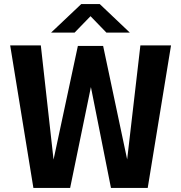

<svg xmlns="http://www.w3.org/2000/svg" viewBox="-20 -923 890 943"><path d="M144 0 30 -700H180.5L243 -139L362.5 -697.5H486.5L604.5 -140L669.5 -700H820L705.5 0H525L426.5 -495.5L324.5 0ZM231 -763 379 -903H470L617.5 -763H502.5L424.5 -843.5L346.5 -763Z"/></svg>

Font: Trispace SemiBold
Style: Regular
Weight: 600
Designer: Tyler Finck
Foundry: Etcetera Type Company
Version: Version 1.210; ttfautohint (v1.8.3)